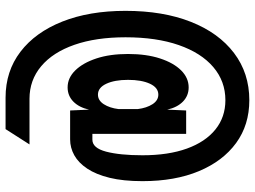

<svg xmlns="http://www.w3.org/2000/svg" viewBox="-133 -614 916 690"><g transform="rotate(90 325.0 -269.0)"><path d="M331 169Q236 169 166 115.5Q96 62 57.5 -35Q19 -132 19 -262Q19 -397 58.5 -497Q98 -597 170.5 -652Q243 -707 340 -707Q429 -707 494 -659.5Q559 -612 595 -526Q631 -440 631 -323Q631 -254 619 -205Q607 -156 586 -124.5Q565 -93 538 -78Q511 -63 481 -63H377L374 -131Q366 -95 345 -74.5Q324 -54 294 -54Q260 -54 233 -81.5Q206 -109 190 -157.5Q174 -206 174 -271Q174 -337 190 -386Q206 -435 233 -462Q260 -489 294 -489Q324 -489 345 -468.5Q366 -448 374 -412L377 -480H461V-143H482Q512 -143 525 -192.5Q538 -242 538 -323Q538 -416 514 -482.5Q490 -549 445.5 -585Q401 -621 340 -621Q272 -621 221 -577.5Q170 -534 142 -453.5Q114 -373 114 -262Q114 -156 141 -78.5Q168 -1 218 41Q268 83 335 83H499L444 169ZM320 -163Q341 -163 354.5 -184Q368 -205 372 -237V-306Q368 -338 354.5 -359Q341 -380 320 -380Q295 -380 281 -350Q267 -320 267 -271Q267 -223 281 -193Q295 -163 320 -163Z"/></g></svg>

Font: Azeret Mono Medium
Style: Regular
Weight: 500
Designer: Martin Vácha
Foundry: Displaay
Version: Version 1.002